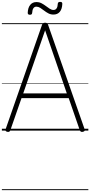

<svg xmlns="http://www.w3.org/2000/svg" viewBox="-20 -1390 960 2043"><path d="M60 13Q44 10 40 3Q36 -4 40 -16L427 -1125Q431 -1138 438 -1143Q445 -1148 460 -1148Q474 -1148 481 -1143Q488 -1138 492 -1125L880 -16Q885 -4 880 3Q875 10 860 13Q846 15 839.5 10.5Q833 6 827 -10L711 -346H209L92 -10Q87 5 80.5 10Q74 15 60 13ZM227 -396H691L460 -1067ZM298 -1233Q275 -1233 275 -1253Q277 -1308 301.5 -1338Q326 -1368 367 -1368Q398 -1368 422.5 -1355Q447 -1342 468 -1326Q489 -1310 509 -1297Q529 -1284 550 -1284Q571 -1284 582.5 -1301.5Q594 -1319 595 -1351Q597 -1370 619 -1370Q633 -1370 638 -1365Q643 -1360 643 -1349Q641 -1294 616.5 -1264.5Q592 -1235 549 -1235Q519 -1235 494.5 -1248Q470 -1261 449 -1277.5Q428 -1294 408 -1306.5Q388 -1319 367 -1319Q347 -1319 335.5 -1302.5Q324 -1286 322 -1252Q321 -1242 315.5 -1237.5Q310 -1233 298 -1233ZM0 623H920V633H0ZM0 -20H920V0H0ZM0 -505H920V-500H0ZM0 -1143H920V-1133H0Z"/></svg>

Font: Playwrite CL Guides
Style: Regular
Weight: 400
Designer: Veronika Burian, José Scaglione
Foundry: TypeTogether
Version: Version 1.003